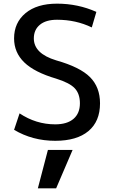

<svg xmlns="http://www.w3.org/2000/svg" viewBox="-20 -760 624 1050"><path d="M187 270 242 60H377L287 270ZM292 -652Q231 -652 198 -624.5Q165 -597 165 -550Q165 -467 287 -430Q418 -393 472.5 -338Q527 -283 527 -195Q527 -96 463.5 -43Q400 10 282 10Q158 10 57 -50L87 -140Q177 -80 282 -80Q347 -80 382 -110Q417 -140 417 -195Q417 -247 389 -277Q361 -307 287 -330Q168 -365 112.5 -419Q57 -473 57 -550Q57 -636 119.5 -688Q182 -740 292 -740Q406 -740 507 -695L482 -610Q395 -652 292 -652Z"/></svg>

Font: M PLUS 1p Medium
Style: Regular
Weight: 500
Version: Version 1.062